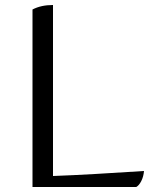

<svg xmlns="http://www.w3.org/2000/svg" viewBox="-20 -741 624 768"><path d="M192 -37Q273 -40 360 -45Q447 -50 556 -57Q554 -34 545 -16.5Q536 1 525 7H110V-703Q144 -721 192 -721Z"/></svg>

Font: Gotu
Style: Regular
Weight: 400
Designer: Sarang Kulkarni & Kailash Malviya
Foundry: Ek Type
Version: Version 2.320;hotconv 1.0.109;makeotfexe 2.5.65596; ttfautoh